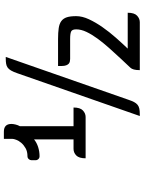

<svg xmlns="http://www.w3.org/2000/svg" viewBox="108 -868 760 1017"><g transform="rotate(-90 488.5 -360.0)"><path d="M468 -60Q462 -42 456 -30.5Q450 -19 441.5 -12Q433 -5 421 -2.5Q409 0 391 0H382L609 -650Q616 -670 623 -682Q630 -694 638.5 -700Q647 -706 658.5 -708Q670 -710 686 -710H695ZM158 -287Q158 -322 173 -336.5Q188 -351 208 -351H258V-560Q241 -546 217.5 -538.5Q194 -531 169 -531Q160 -531 154 -537Q148 -543 148 -551V-575Q148 -582 154 -588.5Q160 -595 169 -595Q194 -595 211.5 -605Q229 -615 240 -628Q251 -641 256 -654.5Q261 -668 261 -675V-720H299Q340 -720 340 -680Q340 -671 337 -658.5Q334 -646 328 -635V-351H427Q427 -316 411.5 -301.5Q396 -287 377 -287ZM790 -433Q824 -433 847.5 -429.5Q871 -426 885 -415.5Q899 -405 905 -386.5Q911 -368 911 -337Q911 -305 894.5 -269.5Q878 -234 852.5 -197.5Q827 -161 796.5 -126.5Q766 -92 739 -64H929Q929 -29 913.5 -14.5Q898 0 879 0H625Q625 -37 638 -50L686 -101Q715 -132 742.5 -163Q770 -194 792 -224Q814 -254 827.5 -282.5Q841 -311 841 -337Q841 -358 830 -363.5Q819 -369 790 -369H684Q678 -369 671 -370.5Q664 -372 659 -376.5Q654 -381 650.5 -390Q647 -399 647 -413V-433Z"/></g></svg>

Font: Warnes
Style: Regular
Weight: 400
Designer: Eduardo Rodriguez Tunni
Foundry: Eduardo Rodriguez Tunni
Version: Version 1.001